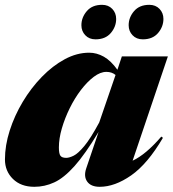

<svg xmlns="http://www.w3.org/2000/svg" viewBox="-28 -740 698 776"><path d="M320.5 -59.5 370.5 -207Q316 -116.5 273 -68.5Q230 -20.5 191.2 -2.8Q152.5 15 111 15Q56.5 15 24.2 -16.8Q-8 -48.5 -8 -95.5Q-8 -152 11.2 -212.2Q30.5 -272.5 64 -328.5Q97.5 -384.5 141 -429.2Q184.5 -474 233.5 -500.5Q282.5 -527 332.5 -527Q363 -527 391.8 -510.8Q420.5 -494.5 446.5 -458L464.5 -512H650.5L508 -90.5Q561.5 -115.5 624 -188L630.5 -183Q568.5 -77.5 502.2 -31.2Q436 15 375 15Q339.5 15 324.5 -6Q309.5 -27 320.5 -59.5ZM210 -144Q210 -119.5 216 -110.8Q222 -102 239.5 -102Q252 -102 269.8 -110.8Q287.5 -119.5 312.8 -149.8Q338 -180 373 -245L439 -437Q424 -449.5 402 -449.5Q377.5 -449.5 351 -429.5Q324.5 -409.5 299.2 -376.5Q274 -343.5 254 -303Q234 -262.5 222 -221.2Q210 -180 210 -144ZM358 -581Q332.5 -581 316.8 -597.5Q301 -614 301 -638Q301 -669.5 322.8 -695Q344.5 -720.5 384.5 -720.5Q410 -720.5 425.8 -704Q441.5 -687.5 441.5 -663.5Q441.5 -632 419.8 -606.5Q398 -581 358 -581ZM549 -581Q523.5 -581 507.8 -597.5Q492 -614 492 -638Q492 -669.5 513.8 -695Q535.5 -720.5 575.5 -720.5Q601 -720.5 616.8 -704Q632.5 -687.5 632.5 -663.5Q632.5 -632 610.8 -606.5Q589 -581 549 -581Z"/></svg>

Font: Newsreader Display ExtraBold
Style: Italic
Weight: 800
Italic angle: -17°
Designer: Hugues Gentile
Foundry: Production Type
Version: Version 1.001